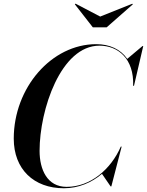

<svg xmlns="http://www.w3.org/2000/svg" viewBox="-20 -996 786 1026"><path d="M515.5 -907.5 383.5 -976.5 380 -973 476 -850H550L690 -973L687 -976ZM321.5 10C399.5 10 469.5 -20 525 -67L571 0H575L630 -212.5H625.5C572.5 -90.5 462.5 2.5 336 2.5C232 2.5 191.5 -90.5 191.5 -190C191.5 -409.5 305 -752 511.5 -752C609.5 -752 697 -683.5 691.5 -537.5H696L745.5 -750H741.5L660 -681.5C624.5 -733 565.5 -760 494 -760C256 -760 53.5 -528 53.5 -255C53.5 -92 160.5 10 321.5 10Z"/></svg>

Font: Bodoni* 36pt Medium
Style: Italic
Weight: 500
Italic angle: -13°
Version: Version 2.3